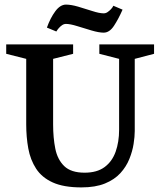

<svg xmlns="http://www.w3.org/2000/svg" viewBox="-20 -806 698 835"><path d="M334 9Q257 9 209.5 -12.5Q162 -34 137 -72.5Q112 -111 103 -160.5Q94 -210 94 -265V-550L7 -572V-613H298V-572L211 -550V-265Q211 -207 220.5 -159.5Q230 -112 259.5 -83.5Q289 -55 348 -55Q402 -55 435 -79.5Q468 -104 483 -146.5Q498 -189 498 -242V-550L412 -572V-613H650V-572L566 -550V-236Q566 -212 561 -180Q556 -148 542.5 -114.5Q529 -81 503.5 -53Q478 -25 436.5 -8Q395 9 334 9ZM431 -664Q410 -664 378 -673.5Q346 -683 315.5 -692.5Q285 -702 267 -702Q258 -702 250 -696.5Q242 -691 235.5 -683.5Q229 -676 225 -669L184 -686Q199 -728 220.5 -757Q242 -786 267 -786Q289 -786 320 -777Q351 -768 381.5 -758Q412 -748 431 -748Q440 -748 448 -753.5Q456 -759 463 -766.5Q470 -774 473 -781L513 -764Q495 -723 475.5 -693.5Q456 -664 431 -664Z"/></svg>

Font: Manuale SemiBold
Style: Regular
Weight: 600
Version: Version 1.002